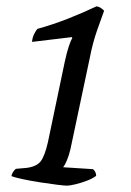

<svg xmlns="http://www.w3.org/2000/svg" viewBox="-20 -585 412 605"><path d="M191 0Q183 0 159 -3Q135 -6 106 -10.5Q77 -15 51.5 -20.5Q26 -26 16 -30Q17 -37 21.5 -43.5Q26 -50 30 -53L64 -56Q95 -60 108 -76.5Q121 -93 131 -137L184 -390Q190 -418 196.5 -438Q203 -458 208 -465L206 -468L81 -453Q82 -467 88 -478.5Q94 -490 98 -494Q148 -508 195 -526.5Q242 -545 284 -565Q292 -564 299 -559Q306 -554 308 -551Q301 -532 286.5 -491Q272 -450 263 -403L202 -115Q197 -94 190.5 -79Q184 -64 179 -58L273 -52Q277 -49 280 -43.5Q283 -38 283 -31Q273 -23 255 -16Q237 -9 218.5 -4.5Q200 0 191 0Z"/></svg>

Font: Texturina 72pt 72pt Regular
Style: Italic
Weight: 400
Italic angle: -11°
Designer: Guillermo Torres Carreño
Foundry: Omnibus-Type
Version: Version 1.002; ttfautohint (v1.8.3)